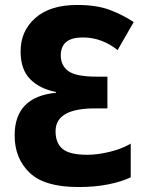

<svg xmlns="http://www.w3.org/2000/svg" viewBox="-20 -744 583 774"><path d="M291 -724Q182 -724 122.5 -671.5Q63 -619 63 -537Q63 -464 101.5 -425Q140 -386 206 -373V-370Q39 -354 39 -198Q39 -106 99 -48Q159 10 296 10Q362 10 415 -0.5Q468 -11 507 -29V-165Q472 -144 422.5 -132Q373 -120 332 -120Q261 -120 232.5 -143.5Q204 -167 204 -215Q204 -307 362 -307H413V-435H370Q286 -435 255.5 -457.5Q225 -480 225 -520Q225 -593 313 -593Q355 -593 390.5 -579Q426 -565 454 -542L519 -655Q472 -686 420 -705Q368 -724 291 -724Z"/></svg>

Font: Noto Sans Display SemiCondensed Extra
Style: Regular
Weight: 800
Width: 4
Designer: Monotype Design Team
Foundry: Monotype Imaging Inc.
Version: Version 1.900